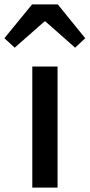

<svg xmlns="http://www.w3.org/2000/svg" viewBox="-60 -854 408 874"><path d="M87 0H202V-551H87ZM-40 -680 7 -637 142 -756H147L282 -637L328 -680L203 -834H86Z"/></svg>

Font: Noto Sans JP Medium
Style: Regular
Weight: 500
Designer: Ryoko NISHIZUKA 西塚涼子 (kana, bopomofo & ideographs); Paul D. Hunt (Latin, Greek & Cyrillic); Sandoll Communications 산돌커뮤니
Foundry: Adobe
Version: Version 2.004;hotconv 1.0.118;makeotfexe 2.5.65603